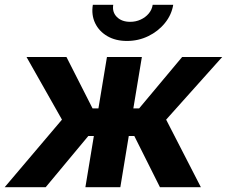

<svg xmlns="http://www.w3.org/2000/svg" viewBox="-44 -785 952 805"><path d="M-24.5 0 215.8 -283.4 67.2 -545.9H234.7L344 -330.6H368.7L404.4 -545.9H550.8L515.1 -330.6H539.4L719.5 -545.9H887.5L652.6 -283.4L798.3 0H626.7L519.2 -214.7H495.9L460.5 0H314L349.5 -214.7H326.2L147.4 0ZM488.2 -613.3Q440.5 -613.3 405.8 -633.6Q371.1 -653.9 354.7 -688.3Q338.4 -722.7 345.3 -765H430.8Q425.7 -734.2 446 -713.8Q466.3 -693.5 501.9 -693.5Q525.4 -693.5 545.6 -702.8Q565.9 -712 579.5 -728.2Q593.1 -744.3 596.2 -765H682.3Q675.4 -722.7 647.3 -688.2Q619.2 -653.6 577.7 -633.5Q536.2 -613.3 488.2 -613.3Z"/></svg>

Font: Inter
Style: Italic
Weight: 400
Italic angle: -9.3988°
Designer: Rasmus Andersson
Foundry: rsms
Version: Version 4.001;git-66647c0bb